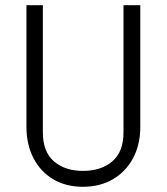

<svg xmlns="http://www.w3.org/2000/svg" viewBox="-20 -707 640 737"><path d="M518.5 -687V-220.5Q518.5 -151 490.5 -99.2Q462.5 -47.5 413 -18.8Q363.5 10 298.5 10Q232.5 10 183.8 -19.2Q135 -48.5 108.2 -100.5Q81.5 -152.5 81.5 -220.5V-687H144.5V-198.5Q144.5 -124.5 187 -87.8Q229.5 -51 298.5 -51Q368.5 -51 411.2 -87.8Q454 -124.5 454 -198.5V-687Z"/></svg>

Font: Fira Code Light Light
Style: Regular
Weight: 300
Monospace: yes
Version: Version 5.002